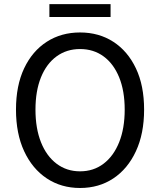

<svg xmlns="http://www.w3.org/2000/svg" viewBox="-20 -905 782 938"><path d="M371 13.4Q279.2 13.4 208.6 -33.4Q138 -80.2 98 -166.2Q58.1 -252.2 58.1 -369.3Q58.1 -487 98 -571.3Q138 -655.6 208.6 -701Q279.2 -746.4 371 -746.4Q463.3 -746.4 533.7 -700.8Q604.1 -655.2 644 -571.1Q684 -487 684 -369.3Q684 -252.2 644 -166.2Q604.1 -80.2 533.7 -33.4Q463.3 13.4 371 13.4ZM371 -68Q437.1 -68 486 -105.3Q535 -142.5 562.1 -210.1Q589.2 -277.8 589.2 -369.3Q589.2 -460.8 562.1 -527.3Q535 -593.7 486 -629.5Q437.1 -665.4 371 -665.4Q305.6 -665.4 256.3 -629.5Q207.1 -593.7 180.2 -527.3Q153.3 -460.8 153.3 -369.3Q153.3 -277.8 180.2 -210.1Q207.1 -142.5 256.3 -105.3Q305.6 -68 371 -68ZM221.3 -821.8V-884.8H520.2V-821.8Z"/></svg>

Font: Shanggu Sans SC VF
Style: Regular
Weight: 250
Designer: GuiWonder
Version: Version 1.021